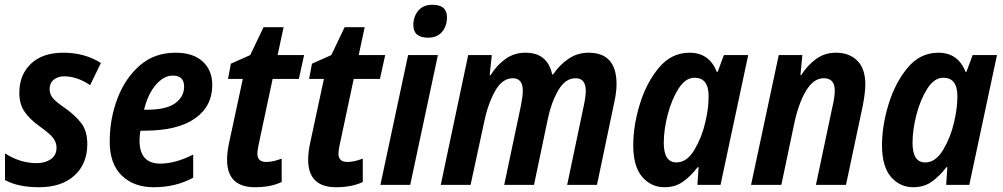

<svg xmlns="http://www.w3.org/2000/svg" viewBox="-20 -775 4206 805"><path d="M346 -171Q346 -226 320.5 -259Q295 -292 251 -323Q213 -349 200.5 -365Q188 -381 188 -402Q188 -427 205.5 -441Q223 -455 249 -455Q303 -455 358 -418L403 -511Q335 -554 245 -554Q158 -554 109.5 -507.5Q61 -461 61 -386Q61 -340 82 -308Q103 -276 148 -244Q190 -214 203.5 -195.5Q217 -177 217 -156Q217 -124 193 -107.5Q169 -91 134 -91Q64 -91 1 -132V-20Q56 10 144 10Q238 10 292 -39Q346 -88 346 -171Z M790 -30V-127Q715 -89 652 -89Q565 -89 565 -186Q565 -207 569 -227H584Q724 -227 797 -278Q870 -329 870 -419Q870 -480 830 -517Q790 -554 716 -554Q627 -554 565.5 -500Q504 -446 472 -361Q440 -276 440 -181Q440 -88 490.5 -39Q541 10 625 10Q717 10 790 -30ZM704 -458Q752 -458 752 -412Q752 -370 715 -342.5Q678 -315 596 -315H584Q600 -381 633.5 -419.5Q667 -458 704 -458Z M1161 -12V-110Q1125 -96 1096 -96Q1059 -96 1059 -131Q1059 -142 1064 -167L1123 -444H1233L1255 -544H1144L1169 -661H1085L1029 -544L948 -508L936 -444H998L940 -174Q932 -135 932 -106Q932 10 1049 10Q1115 10 1161 -12Z M1501 -12V-110Q1465 -96 1436 -96Q1399 -96 1399 -131Q1399 -142 1404 -167L1463 -444H1573L1595 -544H1484L1509 -661H1425L1369 -544L1288 -508L1276 -444H1338L1280 -174Q1272 -135 1272 -106Q1272 10 1389 10Q1455 10 1501 -12Z M1854 -703Q1854 -755 1793 -755Q1754 -755 1733.5 -730Q1713 -705 1713 -670Q1713 -617 1775 -617Q1813 -617 1833.5 -641.5Q1854 -666 1854 -703ZM1700 0 1816 -544H1691L1575 0Z M1953 0 2009 -259Q2024 -335 2054.5 -391Q2085 -447 2130 -447Q2172 -447 2172 -394Q2172 -372 2164 -332L2094 0H2219L2277 -277Q2291 -345 2320.5 -396Q2350 -447 2393 -447Q2436 -447 2436 -394Q2436 -370 2427 -329L2358 0H2483L2554 -339Q2565 -388 2565 -422Q2565 -554 2448 -554Q2401 -554 2363.5 -528.5Q2326 -503 2299 -463H2295Q2276 -554 2183 -554Q2136 -554 2099.5 -528Q2063 -502 2037 -460H2033L2042 -544H1943L1828 0Z M2763 -176Q2763 -231 2779.5 -294.5Q2796 -358 2825 -403.5Q2854 -449 2892 -449Q2951 -449 2951 -372Q2951 -348 2948 -322Q2945 -296 2937 -262Q2923 -200 2891.5 -147Q2860 -94 2816 -94Q2763 -94 2763 -176ZM2905 -74H2909L2904 0H3001L3117 -544H3015L2989 -474H2985Q2954 -554 2871 -554Q2795 -554 2742.5 -491Q2690 -428 2662.5 -338Q2635 -248 2635 -166Q2635 -77 2672.5 -33.5Q2710 10 2766 10Q2811 10 2844 -13.5Q2877 -37 2905 -74Z M3256 0 3310 -257Q3328 -342 3359.5 -394.5Q3391 -447 3434 -447Q3480 -447 3480 -395Q3480 -381 3477 -361.5Q3474 -342 3469 -322L3401 0H3527L3597 -330Q3602 -356 3605 -379Q3608 -402 3608 -421Q3608 -487 3574.5 -520.5Q3541 -554 3485 -554Q3438 -554 3402 -528Q3366 -502 3339 -460H3336L3344 -544H3245L3129 0Z M3806 -176Q3806 -231 3822.5 -294.5Q3839 -358 3868 -403.5Q3897 -449 3935 -449Q3994 -449 3994 -372Q3994 -348 3991 -322Q3988 -296 3980 -262Q3966 -200 3934.5 -147Q3903 -94 3859 -94Q3806 -94 3806 -176ZM3948 -74H3952L3947 0H4044L4160 -544H4058L4032 -474H4028Q3997 -554 3914 -554Q3838 -554 3785.5 -491Q3733 -428 3705.5 -338Q3678 -248 3678 -166Q3678 -77 3715.5 -33.5Q3753 10 3809 10Q3854 10 3887 -13.5Q3920 -37 3948 -74Z"/></svg>

Font: Noto Sans UI SemiCondensed
Style: Bold Italic
Weight: 700
Width: 4
Designer: Monotype Design Team
Foundry: Monotype Imaging Inc.
Version: 1.001